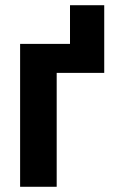

<svg xmlns="http://www.w3.org/2000/svg" viewBox="-20 -715 437 735"><path d="M379 -695V-436H197V0H57V-547H248V-695Z"/></svg>

Font: Noto Sans Display Condensed
Style: Bold
Weight: 700
Width: 3
Designer: Monotype Design Team
Foundry: Monotype Imaging Inc.
Version: Version 2.003